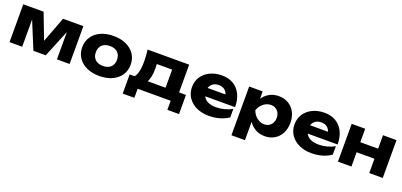

<svg xmlns="http://www.w3.org/2000/svg" viewBox="19 -1575 5714 2726"><g transform="rotate(20 2876.0 -211.5)"><path d="M56.4 0V-571.4H363.4L539.6 -111.2H483.2L657.4 -571.4H964.4V0H772.8V-494.2H806.2L603.6 0H417.2L214.6 -492.2L248 -493.8V0Z M1416.7 16.4Q1307.2 16.4 1224.9 -21.4Q1142.6 -59.2 1096.7 -127.5Q1050.8 -195.8 1050.8 -285.5Q1050.8 -376.2 1096.7 -444.2Q1142.6 -512.2 1225 -550Q1307.4 -587.8 1416.9 -587.8Q1526.4 -587.8 1608.7 -550Q1691 -512.2 1736.9 -444.3Q1782.8 -376.4 1782.8 -285.5Q1782.8 -195.6 1736.9 -127.4Q1691 -59.2 1608.6 -21.4Q1526.2 16.4 1416.7 16.4ZM1416.9 -135.4Q1467.2 -135.4 1502.7 -153.4Q1538.2 -171.4 1557.3 -205.1Q1576.4 -238.9 1576.4 -285.4Q1576.4 -332.8 1557.3 -366.4Q1538.2 -400 1502.7 -418Q1467.2 -436 1416.9 -436Q1367.4 -436 1331.4 -418Q1295.4 -400 1276.3 -366.4Q1257.2 -332.8 1257.2 -285.7Q1257.2 -238.6 1276.3 -205Q1295.4 -171.4 1331.4 -153.4Q1367.4 -135.4 1416.9 -135.4Z M2667.2 -152.2V137H2491.2V0H1992.4V137H1816.4V-152.2H1988.2L2026 -149H2440.2L2474.6 -152.2ZM1935.2 -571.4H2562.8V-38.6H2359.6V-516.4L2453.2 -422.8H2035L2111.4 -497.4Q2125.4 -455.8 2128.1 -419.5Q2130.8 -383.2 2130.8 -353Q2130.8 -214.8 2084.1 -138.4Q2037.4 -62 1952 -62L1869 -131.6Q1946.8 -186.2 1946.8 -393.6Q1946.8 -434.4 1943.8 -479Q1940.8 -523.6 1935.2 -571.4Z M3069.6 16.4Q2965.8 16.4 2884.3 -21.7Q2802.8 -59.8 2755.8 -128.3Q2708.8 -196.8 2708.8 -287.6Q2708.8 -377.4 2753.9 -444.8Q2799 -512.2 2877.6 -550Q2956.2 -587.8 3055.4 -587.8Q3157.6 -587.8 3230.4 -543.5Q3303.2 -499.2 3342.4 -418.3Q3381.6 -337.4 3381.6 -227.4H2874.4V-350.4H3266.8L3200 -307.4Q3196.4 -350.8 3178.3 -381.2Q3160.2 -411.6 3130.6 -427.7Q3101 -443.8 3060.2 -443.8Q3015.2 -443.8 2982.9 -425.9Q2950.6 -408 2932.9 -376.4Q2915.2 -344.8 2915.2 -303.4Q2915.2 -249.4 2939.5 -211.5Q2963.8 -173.6 3011.2 -153.6Q3058.6 -133.6 3127.6 -133.6Q3190.8 -133.6 3253.4 -150.2Q3316 -166.8 3366.8 -197.2V-67.2Q3307.6 -27.2 3232.5 -5.4Q3157.4 16.4 3069.6 16.4Z M3469.4 -571.4H3673.8V-407.4L3665.4 -382.6V-223L3673.8 -176V165H3469.4ZM3608.8 -285.4Q3622.4 -377.8 3663.7 -445.5Q3705 -513.2 3769.2 -550.5Q3833.4 -587.8 3913.6 -587.8Q3997.8 -587.8 4061.2 -550Q4124.6 -512.2 4160.3 -444.2Q4196 -376.2 4196 -285.4Q4196 -195.6 4160.3 -127.4Q4124.6 -59.2 4061.2 -21.4Q3997.8 16.4 3913.6 16.4Q3832.8 16.4 3769.1 -21.2Q3705.4 -58.8 3664.2 -126.7Q3623 -194.6 3608.8 -285.4ZM3989.6 -285.4Q3989.6 -328 3972.1 -361Q3954.6 -394 3923.5 -412.8Q3892.4 -431.6 3852 -431.6Q3811 -431.6 3773.8 -412.8Q3736.6 -394 3708.8 -361Q3681 -328 3666.2 -285.4Q3681 -242.8 3708.8 -210.1Q3736.6 -177.4 3773.8 -158.6Q3811 -139.8 3852 -139.8Q3892.4 -139.8 3923.5 -158.6Q3954.6 -177.4 3972.1 -210.1Q3989.6 -242.8 3989.6 -285.4Z M4618.6 16.4Q4514.8 16.4 4433.3 -21.7Q4351.8 -59.8 4304.8 -128.3Q4257.8 -196.8 4257.8 -287.6Q4257.8 -377.4 4302.9 -444.8Q4348 -512.2 4426.6 -550Q4505.2 -587.8 4604.4 -587.8Q4706.6 -587.8 4779.4 -543.5Q4852.2 -499.2 4891.4 -418.3Q4930.6 -337.4 4930.6 -227.4H4423.4V-350.4H4815.8L4749 -307.4Q4745.4 -350.8 4727.3 -381.2Q4709.2 -411.6 4679.6 -427.7Q4650 -443.8 4609.2 -443.8Q4564.2 -443.8 4531.9 -425.9Q4499.6 -408 4481.9 -376.4Q4464.2 -344.8 4464.2 -303.4Q4464.2 -249.4 4488.5 -211.5Q4512.8 -173.6 4560.2 -153.6Q4607.6 -133.6 4676.6 -133.6Q4739.8 -133.6 4802.4 -150.2Q4865 -166.8 4915.8 -197.2V-67.2Q4856.6 -27.2 4781.5 -5.4Q4706.4 16.4 4618.6 16.4Z M5018.4 -571.4H5222.4V0H5018.4ZM5491.6 -571.4H5695.6V0H5491.6ZM5135.8 -368.2H5569V-216H5135.8Z"/></g></svg>

Font: Unbounded
Style: Regular
Weight: 400
Designer: Luke Prowse, Jean-Baptiste Morizot, Fátima Lázaro, Florian Runge
Foundry: NaN
Version: Version 1.701;gftools[0.9.28.dev5+ged2979d]